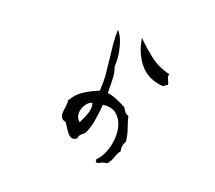

<svg xmlns="http://www.w3.org/2000/svg" viewBox="-128 -890 1256 1121"><g transform="rotate(20 500.0 -330.0)"><path d="M692 -114Q683 -101 680.5 -82.5Q678 -64 683 -52Q677 -47 671.5 -36.5Q666 -26 663 -17Q663 -16 658 -2.5Q653 11 645 24.5Q637 38 628 41Q624 42 619 42Q614 42 609 44Q604 46 600.5 48Q597 50 594 51Q589 55 584 56.5Q579 58 567 57Q566 55 567 50Q567 40 563 41Q589 18 605.5 -22.5Q622 -63 625.5 -108.5Q629 -154 616.5 -193.5Q604 -233 573.5 -256Q543 -279 492 -272Q488 -219 479.5 -169Q471 -119 451 -81Q440 -73 430 -63Q420 -53 418 -36Q400 -23 385.5 -28Q371 -33 359.5 -48Q348 -63 338 -79Q334 -86 329.5 -92.5Q325 -99 321 -104Q301 -107 294 -119.5Q287 -132 287.5 -149Q288 -166 291 -183Q293 -196 293.5 -207Q294 -218 292 -226Q316 -270 357 -297Q398 -324 447 -343Q451 -400 446.5 -450Q442 -500 436 -548Q431 -589 427 -629.5Q423 -670 425 -714Q446 -691 459 -654.5Q472 -618 477.5 -578.5Q483 -539 480 -507Q491 -475 493 -448.5Q495 -422 495 -395Q495 -384 495 -371.5Q495 -359 496 -346Q525 -343 557 -329Q589 -315 615 -301Q622 -288 630 -277Q638 -266 654 -262Q662 -228 675 -192.5Q688 -157 692 -114ZM809 -510Q803 -506 796.5 -503Q790 -500 786 -494Q692 -500 639.5 -562Q587 -624 573 -717Q619 -671 670.5 -630.5Q722 -590 796 -572Q791 -561 794 -552.5Q797 -544 801 -536Q804 -530 806.5 -523.5Q809 -517 809 -510ZM431 -262Q414 -258 400.5 -242Q387 -226 380.5 -205Q374 -184 378 -164Q382 -144 399 -130Q400 -132 403 -137Q416 -163 428.5 -197Q441 -231 431 -262Z"/></g></svg>

Font: Yuji Mai
Style: Regular
Weight: 400
Designer: Kataoka Yuji
Foundry: Kinuta Font Factory
Version: Version 3.002